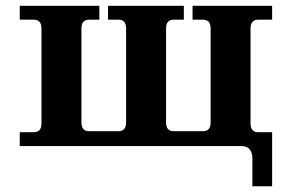

<svg xmlns="http://www.w3.org/2000/svg" viewBox="-20 -509 1017 669"><path d="M928.2 140.1H859.4V43.5Q859.4 0 821.3 0H48.8V-48.3H97.7Q124.5 -48.3 124.5 -79.1V-409.7Q124.5 -440.4 97.7 -440.4H48.8V-488.8H326.2V-440.4H290.5Q263.7 -440.4 263.7 -409.7V-82.5Q263.7 -51.8 290.5 -51.8H392.6Q419.4 -51.8 419.4 -82.5V-409.7Q419.4 -440.4 392.6 -440.4H356.4V-488.8H620.6V-440.4H585.4Q558.6 -440.4 558.6 -409.7V-82.5Q558.6 -51.8 585.4 -51.8H687Q713.9 -51.8 713.9 -82.5V-409.7Q713.9 -440.4 687 -440.4H650.9V-488.8H928.2V-440.4H879.9Q853 -440.4 853 -409.7V-79.1Q853 -48.3 879.9 -48.3H928.2Z"/></svg>

Font: Munson
Style: Bold
Weight: 700
Designer: Paul James MIller
Foundry: High-Logic / Made with FontCreator
Version: Version 2.10;May 5, 2019;FontCreator 11.5.0.2430 64-bit